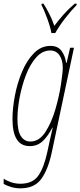

<svg xmlns="http://www.w3.org/2000/svg" viewBox="-39 -786 438 1046"><path d="M126 -15Q94 -15 75 -44Q56 -73 56 -139Q56 -191 68 -255Q80 -319 102.5 -377.5Q125 -436 158.5 -473.5Q192 -511 235 -511Q267 -511 285 -485Q303 -459 303 -417Q303 -393 293.5 -328.5Q284 -264 263 -191.5Q242 -119 208.5 -67Q175 -15 126 -15ZM72 240Q148 240 185 190Q222 140 242 49L364 -526H343L324 -444H321Q316 -482 296 -509Q276 -536 236 -536Q185 -536 146 -496.5Q107 -457 81 -395Q55 -333 42 -264Q29 -195 29 -137Q29 10 123 10Q165 10 193.5 -17Q222 -44 246 -90H248Q244 -70 239.5 -52Q235 -34 233 -24L219 41Q200 129 169 172Q138 215 72 215Q44 215 19 206Q-6 197 -19 187V216Q-6 224 19 232Q44 240 72 240ZM241 -606H262Q283 -644 316.5 -687Q350 -730 378 -758L379 -766H368Q335 -738 306.5 -706Q278 -674 257 -645Q246 -678 229.5 -710.5Q213 -743 198 -766H188L187 -758Q200 -735 218 -686Q236 -637 241 -606Z"/></svg>

Font: Noto Sans Display Condensed Thin
Style: Italic
Weight: 250
Width: 3
Italic angle: -12°
Designer: Monotype Design Team
Foundry: Monotype Imaging Inc.
Version: Version 1.900